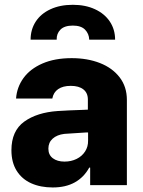

<svg xmlns="http://www.w3.org/2000/svg" viewBox="-20 -783 604 812"><path d="M224.6 -313.5Q268.6 -316.4 332 -318.4Q339.8 -319.3 351.6 -319.3V-362.3Q351.6 -390.1 332.5 -405Q313.5 -419.9 279.3 -419.9Q246.1 -419.9 226.1 -406.2Q206.1 -392.6 201.2 -366.2H47.9Q51.3 -414.1 79.3 -452.9Q107.4 -491.7 159.4 -514.4Q211.4 -537.1 283.2 -537.1Q349.6 -537.1 402.6 -516.4Q455.6 -495.6 486.1 -455.8Q516.6 -416 516.6 -360.4V0H361.3V-74.2H357.4Q335 -33.2 296.4 -11.7Q257.8 9.8 203.1 9.8Q151.4 9.8 112.1 -7.8Q72.8 -25.4 50.5 -60.8Q28.3 -96.2 28.3 -147.5Q28.3 -229.5 82.5 -268.6Q136.7 -307.6 224.6 -313.5ZM252.9 -99.6Q280.8 -99.6 303.7 -110.8Q326.7 -122.1 339.8 -142.3Q353 -162.6 352.5 -188.5V-222.7H342.8L252 -216.8Q220.7 -212.9 202.6 -196.5Q184.6 -180.2 184.6 -154.3Q184.6 -127.9 203.4 -113.8Q222.2 -99.6 252.9 -99.6ZM288.1 -762.7Q341.3 -762.7 381.8 -743.9Q422.4 -725.1 444.6 -691.7Q466.8 -658.2 466.8 -615.2H357.4Q356.4 -640.6 339.6 -657.7Q322.8 -674.8 288.1 -674.8Q252.4 -674.8 235.6 -657.7Q218.8 -640.6 219.7 -615.2H109.4Q109.4 -658.2 131.1 -691.7Q152.8 -725.1 193.4 -743.9Q233.9 -762.7 288.1 -762.7Z"/></svg>

Font: Pretendard Std ExtraBold
Style: Regular
Weight: 800
Designer: Base glyphs from Inter by Rasmus Andersson; Hangeul glyphs from Noto Sans CJK(Source Han Sans) by Jang Soo-young and Kan
Foundry: Kil Hyung-jin
Version: Version 1.309